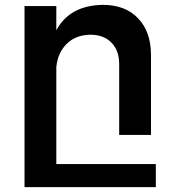

<svg xmlns="http://www.w3.org/2000/svg" viewBox="-20 -560 704 791"><path d="M212 116H622V211H81V-535H212V-435Q267 -538 404 -540Q496 -540 549 -484.5Q602 -429 602 -334V-4H471V-296Q471 -352 439 -384.5Q407 -417 352 -417Q292 -416 255 -379.5Q218 -343 212 -284Z"/></svg>

Font: Montserrat arm Medium
Style: Regular
Weight: 500
Designer: Julieta Ulanovsky
Foundry: Julieta Ulanovsky
Version: Version 6.000;PS 006.000;hotconv 1.0.88;makeotf.lib2.5.64775